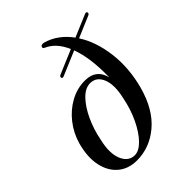

<svg xmlns="http://www.w3.org/2000/svg" viewBox="-216 -851 970 970"><g transform="rotate(-45 269.0 -366.0)"><path d="M458 -235.5Q424.5 -113.5 350.2 -51Q276 11.5 184.5 11Q123.5 10.5 83.8 -23.8Q44 -58 31.5 -117.5Q19 -177 39.5 -254Q56 -313 92.8 -360Q129.5 -407 179.8 -434.2Q230 -461.5 286 -461Q364.5 -460.5 383 -385.5Q386 -520.5 354 -607L223 -551.5Q212 -547.5 210 -556Q208 -565 219.5 -569.5L347 -623.5Q315.5 -696.5 259 -721Q247 -726.5 251 -735.5Q255.5 -745.5 273 -742.5Q312 -732 345.2 -707.8Q378.5 -683.5 404 -648L523.5 -698.5Q535.5 -703 537.5 -694Q539.5 -685 527.5 -680.5L414.5 -632.5Q462 -559 475.2 -454Q488.5 -349 458 -235.5ZM195 -15.5Q226 -15 258.5 -48Q291 -81 318 -137Q345 -193 358.5 -261Q376.5 -338.5 358.2 -385.2Q340 -432 295 -433Q259 -433.5 225.5 -398.8Q192 -364 166.5 -308.5Q141 -253 129.5 -191.5Q111 -112.5 131 -64.5Q151 -16.5 195 -15.5Z"/></g></svg>

Font: Fraunces 72pt
Style: Italic
Weight: 400
Italic angle: -16°
Version: Version 1.000;[b76b70a41]